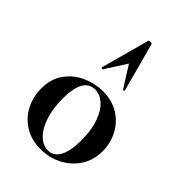

<svg xmlns="http://www.w3.org/2000/svg" viewBox="-219 -822 928 928"><g transform="rotate(45 244.5 -358.5)"><path d="M32 -198Q32 -263 65 -308.5Q98 -354 149 -376.5Q200 -399 254 -399Q316 -399 362 -370Q408 -341 432.5 -293.5Q457 -246 457 -192Q457 -132 427 -85.5Q397 -39 346.5 -13Q296 13 237 13Q175 13 128.5 -15.5Q82 -44 57 -92.5Q32 -141 32 -198ZM347 -157Q347 -227 329 -277Q311 -327 282 -352.5Q253 -378 220 -378Q140 -378 140 -235Q140 -168 157 -116.5Q174 -65 203 -36.5Q232 -8 267 -8Q306 -8 326.5 -46.5Q347 -85 347 -157ZM325 -475Q325 -473 320.5 -472Q316 -471 315 -474L247 -582L178 -474Q177 -471 171.5 -472.5Q166 -474 167 -476L235 -725Q236 -730 246 -730Q257 -730 258 -725L325 -476Z"/></g></svg>

Font: Cormorant Garamond
Style: Bold
Weight: 700
Designer: Christian Thalmann (Catharsis Fonts)
Foundry: Catharsis Fonts
Version: Version 4.000